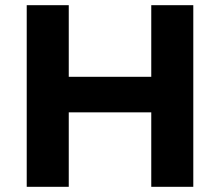

<svg xmlns="http://www.w3.org/2000/svg" viewBox="-20 -720 848 740"><path d="M563 -700H725V0H563ZM245 0H83V-700H245ZM575 -287H233V-424H575Z"/></svg>

Font: MOST Montserrat
Style: Bold
Weight: 700
Designer: Julieta Ulanovsky
Foundry: Julieta Ulanovsky
Version: Version 8.000;March 11, 2024;FontCreator 15.0.0.2926 64-bit